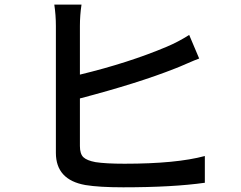

<svg xmlns="http://www.w3.org/2000/svg" viewBox="-20 -797 1040 827"><path d="M324.2 -373V-168Q324.2 -133.8 339.4 -119.6Q354.5 -105.5 391.6 -98.6Q435.5 -91.8 516.6 -91.8Q739.3 -91.8 862.3 -125V-9.8Q723.6 9.8 510.7 9.8Q407.2 9.8 347.7 0Q220.7 -22.5 220.7 -138.7V-685.5Q220.7 -731.4 213.9 -777.3H331.1Q324.2 -731.4 324.2 -685.5V-475.6Q534.2 -526.4 698.2 -595.7Q747.1 -616.2 794.9 -646.5L837.9 -544.9Q821.3 -539.1 785.6 -523.4Q750 -507.8 734.4 -502Q574.2 -438.5 324.2 -373Z"/></svg>

Font: GenEi Gothic M SemiBold
Style: Regular
Weight: 500
Designer: o_tamon (Modified); [Source Han Sans]
Ryoko NISHIZUKA  (kana & ideographs); Paul D. Hunt (Latin, Greek & Cyrillic); Wenl
Version: Version 1.1a;Original Version 1.004